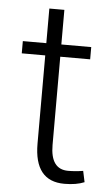

<svg xmlns="http://www.w3.org/2000/svg" viewBox="-48 -629 384 672"><g transform="rotate(5 144.5 -293.0)"><path d="M98.1 -596.2H150.9V-474.6H255.9V-431.6H150.9V-121.6Q150.9 -36.1 212.9 -36.1Q238.8 -36.1 265.6 -40.5L273.9 -1.5Q245.6 10.3 203.6 10.3Q98.1 10.3 98.1 -121.6V-431.6H15.6V-474.6H98.1Z"/></g></svg>

Font: Yantramanav Light
Style: Regular
Weight: 300
Version: Version 1.001;PS 1.0;hotconv 1.0.72;makeotf.lib2.5.5900; ttf